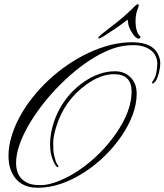

<svg xmlns="http://www.w3.org/2000/svg" viewBox="-20 -883 774 904"><path d="M519.5 -746.1 471.7 -714.4Q452.1 -702.1 447.3 -702.1Q442.4 -702.1 442.4 -704.1Q442.4 -710.4 471.7 -732.4L534.2 -781.2Q566.9 -807.6 600.6 -839.4Q622.1 -863.3 629.4 -863.3Q633.3 -863.3 633.3 -859.9Q633.3 -853.5 629.9 -845.2Q618.2 -816.9 618.2 -785.6Q618.2 -731.4 639.6 -712.4Q641.6 -710.4 641.6 -708.5Q641.6 -706.5 639.4 -703.9Q637.2 -701.2 633.3 -701.2Q616.7 -701.2 597.2 -736.3Q585.9 -756.3 584 -770L581.1 -790.5Q548.3 -765.1 519.5 -746.1ZM599.6 -451.7Q599.6 -533.7 516.6 -533.7Q454.6 -533.7 387.2 -485.4Q281.2 -409.7 243.2 -281.2Q230.5 -238.8 230.5 -211.2Q230.5 -183.6 231.4 -172.4Q232.4 -161.1 235.4 -149.4Q241.7 -121.1 247.8 -112.3Q253.9 -103.5 255.1 -100.8Q256.3 -98.1 252.9 -96.2Q245.6 -93.3 232.4 -121.1Q215.8 -157.2 215.8 -201.4Q215.8 -245.6 228 -289.6Q240.2 -333.5 261.7 -372.1Q283.2 -410.6 312.5 -442.9Q341.8 -475.1 376 -498Q447.8 -547.4 521.5 -547.4Q564 -547.4 591.8 -521.5Q623.5 -492.7 623.5 -442.6Q623.5 -392.6 604.5 -342Q585.4 -291.5 552.2 -242.7Q519 -193.8 474.1 -149.7Q429.2 -105.5 377.4 -72.3Q264.6 1 157.7 1Q63.5 1 31.2 -81.5Q20 -109.4 20 -150.9Q20 -192.4 33.9 -239.7Q47.9 -287.1 73 -333.5Q98.1 -379.9 133.1 -423.8Q168 -467.8 210 -506.8Q252 -545.9 299.6 -578.4Q347.2 -610.8 397.5 -634.3Q504.4 -684.1 602.1 -684.1Q700.7 -684.1 726.6 -622.1Q734.4 -603.5 734.4 -587.6Q734.4 -571.8 732.4 -560.3Q730.5 -548.8 727.5 -537.6Q718.3 -505.9 710.2 -497.8Q702.1 -489.7 699 -489.7Q695.8 -489.7 695.8 -493.2Q695.8 -497.1 700.7 -503.4Q712.4 -519 716.6 -544.2Q720.7 -569.3 720.7 -584.7Q720.7 -600.1 713.6 -616.7Q706.5 -633.3 691.4 -645.5Q659.7 -670.4 608.4 -670.4Q557.1 -670.4 512.7 -654.8Q468.3 -639.2 422.9 -611.8Q377.4 -584.5 332.5 -547.4Q287.6 -510.3 246.8 -467.5Q206.1 -424.8 171.1 -378.4Q136.2 -332 110.4 -286.1Q55.7 -188 55.7 -115.7Q55.7 -42.5 116.2 -19Q136.2 -11.2 171.9 -11.2Q207.5 -11.2 256.8 -30.8Q306.2 -50.3 354.7 -83.5Q403.3 -116.7 447.5 -160.6Q491.7 -204.6 525.4 -253.4Q599.6 -359.9 599.6 -451.7Z"/></svg>

Font: Pinyon Script
Style: Regular
Weight: 400
Designer: Nicole Fally
Foundry: Nicole Fally
Version: Version 1.005